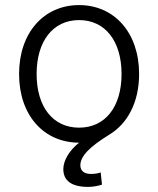

<svg xmlns="http://www.w3.org/2000/svg" viewBox="-20 -549 622 755"><path d="M291 12C253 42 229 82 229 116C229 162 262 186 327 186C344 186 367 182 381 177L376 129C366 133 351 135 338 135C311 135 296 123 296 101C296 66 331 29 409 -19C481 -62 527 -146 527 -258C527 -421 429 -529 291 -529C153 -529 55 -421 55 -258C55 -95 153 12 291 12ZM124 -258C124 -387 188 -470 291 -470C394 -470 458 -387 458 -258C458 -129 394 -47 291 -47C188 -47 124 -129 124 -258Z"/></svg>

Font: Repo Light
Style: Regular
Weight: 300
Designer: Stefan Peev
Foundry: Context Ltd
Version: Version 001.502